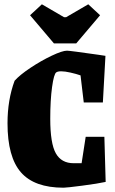

<svg xmlns="http://www.w3.org/2000/svg" viewBox="-20 -861 536 894"><path d="M15 -287Q15 -396 48 -485Q72 -512 121.5 -545Q171 -578 220.5 -601.5Q270 -625 292 -625Q305 -625 438 -606Q463 -602 471 -601L459 -384H370L355 -510Q335 -517 308.5 -523Q282 -529 265 -529Q249 -529 242 -524Q231 -517 222.5 -456Q214 -395 214 -308Q214 -193 240 -147Q266 -101 323 -101H360L379 -224H466L472 -14Q436 -6 363 3.5Q290 13 276 13Q140 13 77.5 -58.5Q15 -130 15 -287ZM120 -790 175 -841 278 -781H288L391 -841L446 -790L335 -659H231Z"/></svg>

Font: Grenze Black
Style: Regular
Weight: 900
Designer: Renata Polastri
Foundry: Omnibus-Type
Version: Version 1.002; ttfautohint (v1.8)